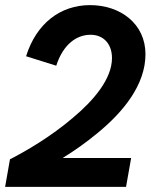

<svg xmlns="http://www.w3.org/2000/svg" viewBox="-36 -731 589 751"><path d="M3 -108 -16 0H457L477 -113H209C256 -142 299 -172 346 -211C446 -293 533 -399 533 -519C533 -638 435 -711 316 -711C200 -711 106 -639 66 -511L184 -474C211 -558 264 -595 318 -595C370 -595 402 -558 402 -504C402 -422 330 -338 250 -271C165 -198 66 -140 3 -108Z"/></svg>

Font: Fixel Text 20240404 SemiBold
Style: Italic
Weight: 600
Width: 4
Italic angle: -10°
Designer: AlfaBravo + MacPaw
Foundry: Kyrylo Tkachov, Marchela Mozhyna, Serhii Makarenko, Maria Weinstein, Zakhar Kryvoshyya
Version: Version 1.211;Glyphs 3.2 (3225)